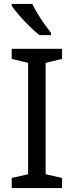

<svg xmlns="http://www.w3.org/2000/svg" viewBox="-20 -964 379 984"><path d="M298 0H40V-52L124 -71V-642L40 -662V-714H298V-662L214 -642V-71L298 -52ZM145 -944Q156 -922 172.5 -894.5Q189 -867 207.5 -841Q226 -815 241 -796V-784H182Q159 -802 130 -830.5Q101 -859 76.5 -887.5Q52 -916 40 -934V-944Z"/></svg>

Font: Noto Sans Mayan Numerals
Style: Regular
Weight: 400
Designer: Monotype Design Team
Foundry: Monotype Imaging Inc.
Version: Version 2.001; ttfautohint (v1.8.4.7-5d5b)